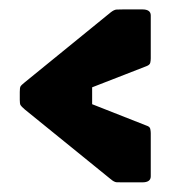

<svg xmlns="http://www.w3.org/2000/svg" viewBox="-20 -532 378 398"><path d="M236 -154Q227 -154 221.8 -154.2Q216.5 -154.5 209 -161L31.5 -305Q24 -311.5 22.5 -314.2Q21 -317 21 -325V-341.5Q21 -350 22.5 -352.8Q24 -355.5 31.5 -361.5L209 -506Q216.5 -512 221.8 -512.2Q227 -512.5 236 -512.5H275Q292.5 -512.5 292.5 -500V-411Q292.5 -406.5 291.5 -402Q290.5 -397.5 284 -395L171 -351V-316L284 -271.5Q290.5 -269.5 291.5 -264.8Q292.5 -260 292.5 -256V-166.5Q292.5 -154 275 -154Z"/></svg>

Font: Jaro
Style: Regular
Weight: 400
Designer: Agyei Archer, Celine Hurka, Mirko Velimirović
Version: Version 1.000